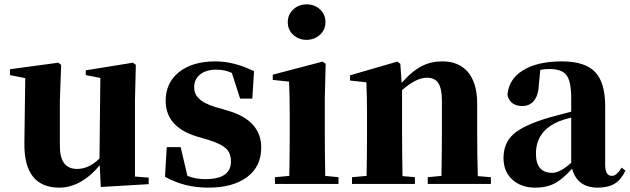

<svg xmlns="http://www.w3.org/2000/svg" viewBox="-20 -845 2893 882"><path d="M253 17Q89 17 92 -189L96 -486L26 -500V-527L248 -557L261 -547L255 -384V-174Q255 -69 334 -69Q389 -69 437 -117L441 -487L374 -500V-522L591 -557L604 -547L600 -384V-34L663 -29V1L443 14L438 -86Q401 -40 356 -13Q305 17 253 17Z M936 17Q827 17 738 -33L746 -169H810L841 -37Q879 -22 923 -22Q1041 -22 1041 -104Q1041 -138 1022 -159Q999 -183 942 -201L884 -218Q741 -262 741 -382Q741 -463 800 -512Q862 -563 970 -563Q1055 -563 1147 -518L1139 -392H1083L1045 -510Q1014 -525 973 -525Q927 -525 899.5 -503Q872 -481 872 -444Q872 -414 892 -394Q915 -370 970 -353L1029 -336Q1180 -291 1180 -167Q1180 -80 1115 -31.5Q1050 17 936 17Z M1243 0V-31L1309 -37Q1311 -155 1311 -238V-318Q1311 -394 1308 -470L1233 -478V-502L1462 -562L1476 -552L1472 -392V-238Q1472 -153 1474 -37L1535 -31V0ZM1388 -825Q1425 -825 1450 -802Q1475 -779 1475 -743.5Q1475 -708 1449.5 -685Q1424 -662 1388 -662Q1352 -662 1327 -685Q1302 -708 1302 -743Q1302 -778 1327 -801.5Q1352 -825 1388 -825Z M1597 0V-31L1664 -37Q1666 -155 1666 -238V-321Q1666 -395 1663 -467L1588 -475V-499L1805 -562L1819 -552L1825 -464Q1873 -519 1919 -542Q1960 -563 2012 -563Q2086 -563 2128 -516Q2172 -465 2172 -370V-238Q2172 -123 2175 -36L2235 -31V0H1945V-31L2008 -37Q2010 -153 2010 -238V-382Q2010 -439 1993 -464Q1977 -488 1941 -488Q1892 -488 1827 -431V-238Q1827 -154 1829 -36L1886 -31V0Z M2439 17Q2374 17 2333.5 -20Q2293 -57 2293 -119Q2293 -188 2339 -229Q2386 -271 2506 -306Q2534 -314 2604 -332V-393Q2604 -471 2582.5 -499.5Q2561 -528 2504 -528Q2482 -528 2462 -524L2455 -453Q2453 -405 2431 -380Q2411 -358 2380 -358Q2323 -358 2311 -409Q2317 -481 2381 -521Q2447 -563 2561 -563Q2667 -563 2713.5 -514.5Q2760 -466 2760 -357V-88Q2760 -37 2791 -37Q2812 -37 2836 -75L2853 -61Q2834 -20 2804 -1.5Q2774 17 2726 17Q2632 17 2608 -70Q2565 -23 2534 -6Q2495 17 2439 17ZM2517 -51Q2552 -51 2604 -97V-305Q2566 -295 2549 -288Q2442 -244 2442 -139Q2442 -51 2517 -51ZM2390 -504 2406 -510Z"/></svg>

Font: GenRyuMin TW H
Style: Regular
Weight: 900
Version: Version 1.501;PS 1;hotconv 16.6.51;makeotf.lib2.5.65220